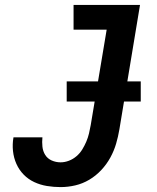

<svg xmlns="http://www.w3.org/2000/svg" viewBox="-20 -755 640 783"><path d="M227 8Q199 8 171.5 3.5Q144 -1 119.5 -12.5Q95 -24 76.5 -43Q58 -62 47 -86.5Q36 -111 33 -139Q30 -167 35 -195H153Q151 -176 153 -157Q155 -138 164.5 -123Q174 -108 191 -100.5Q208 -93 227 -93Q244 -93 261 -99.5Q278 -106 292 -118Q306 -130 315.5 -145.5Q325 -161 332 -177.5Q339 -194 343 -211Q347 -228 350 -245L415 -634H280V-735H551L467 -228Q462 -198 453.5 -169Q445 -140 430 -112.5Q415 -85 393 -61.5Q371 -38 344 -22Q317 -6 287 1Q257 8 227 8ZM252 -341V-423H554V-341Z"/></svg>

Font: Iosevka Curly Extended
Style: Bold Italic
Weight: 700
Width: 7
Italic angle: -9°
Monospace: yes
Designer: Belleve Invis
Foundry: Belleve Invis
Version: Version 11.1.0; ttfautohint (v1.8.3)